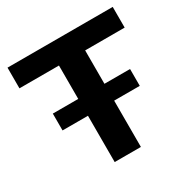

<svg xmlns="http://www.w3.org/2000/svg" viewBox="-139 -719 827 844"><g transform="rotate(-30 274.0 -297.5)"><path d="M207.5 0V-490H7V-595H541V-490H340.5V0ZM78.5 -235V-320.5H470.5V-235Z"/></g></svg>

Font: Encode Sans SC Condensed Thin SemiBold
Style: Regular
Weight: 600
Version: Version 3.002